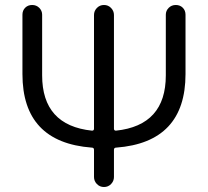

<svg xmlns="http://www.w3.org/2000/svg" viewBox="-20 -750 834 770"><path d="M348 -158Q70 -179 70 -453V-691Q70 -708 81 -719Q92 -730 109 -730Q126 -730 137.5 -718.5Q149 -707 149 -691V-448Q149 -247 349 -226Q357 -226 357 -234V-690Q357 -706 368.5 -718Q380 -730 397 -730Q414 -730 425.5 -718Q437 -706 437 -690V-234Q437 -226 445 -226Q645 -247 645 -448V-691Q645 -707 656.5 -718.5Q668 -730 685 -730Q702 -730 713 -719Q724 -708 724 -691V-453Q724 -179 446 -158Q437 -158 437 -149V-40Q437 -24 425.5 -12Q414 0 397 0Q380 0 368.5 -12Q357 -24 357 -40V-149Q357 -158 348 -158Z"/></svg>

Font: Rounded Mplus 1c
Style: Regular
Weight: 400
Version: Version 1.059.20150529